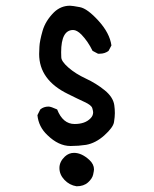

<svg xmlns="http://www.w3.org/2000/svg" viewBox="-20 -521 540 672"><path d="M248 131Q223 127 205.5 108.5Q188 90 188 67Q188 45 207 27Q221 14 239 14Q266 14 293 39Q309 54 309 72Q309 76 306 90Q303 104 288 117.5Q273 131 248 131ZM227 -10Q185 -10 146 -48Q115 -77 111 -118L121 -138Q133 -148 150 -148Q158 -148 180 -138Q200 -87 241 -87Q278 -87 297 -107Q306 -116 306 -128Q306 -132 303 -142.5Q300 -153 276 -164Q252 -175 218 -192Q117 -241 117 -332Q117 -338 118 -358Q119 -378 129 -413Q139 -448 169 -478Q193 -501 225 -501Q233 -501 259.5 -496Q286 -491 325 -448Q364 -405 370 -362L360 -343Q347 -333 329 -333H323L304 -343Q288 -376 265 -400Q249 -416 236 -416Q194 -416 194 -338Q194 -334 194.5 -320Q195 -306 219.5 -284.5Q244 -263 280.5 -246Q317 -229 346.5 -205Q376 -181 380 -153Q382 -139 382 -125Q382 -112 379 -93.5Q376 -75 345.5 -47.5Q315 -20 281 -14Q255 -10 227 -10Z"/></svg>

Font: Xiaolai SC
Style: Regular
Weight: 400
Designer: Nozomi Seto 瀬戸のぞみ
Version: Version 3.11;December 4, 2020;FontCreator 13.0.0.2613 64-bit